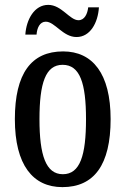

<svg xmlns="http://www.w3.org/2000/svg" viewBox="-20 -758 515 788"><path d="M294 -606C350 -606 382 -664 386 -728H342C339 -701 327 -675 302 -675C266 -675 233 -738 178 -738C121 -738 88 -678 84 -616H130C132 -643 143 -669 168 -669C205 -669 238 -606 294 -606ZM236 10C366 10 434 -81 434 -269C434 -456 360 -547 239 -547C108 -547 41 -456 41 -269C41 -81 115 10 236 10ZM238 -43C168 -43 142 -121 142 -269C142 -417 167 -492 237 -492C308 -492 333 -417 333 -269C333 -121 309 -43 238 -43Z"/></svg>

Font: Noto Serif Georgian ExtraCondensed Medium
Style: Regular
Weight: 500
Width: 2
Designer: Monotype Design Team, Akaki Razmadze
Foundry: Google LLC
Version: Version 2.003